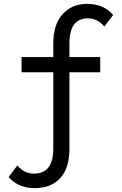

<svg xmlns="http://www.w3.org/2000/svg" viewBox="-20 -762 626 987"><path d="M24.4 147.9 69.3 88.4Q104.5 130.4 153.8 130.4Q203.1 130.4 227.5 100.6Q253.9 68.4 253.9 0V-390.6H90.8V-468.8H253.9V-536.6Q253.9 -633.8 298.8 -685.5Q347.7 -742.2 426.8 -742.2Q512.7 -742.2 561.5 -685.1L516.6 -625.5Q481.4 -667.5 432.1 -667.5Q385.3 -667.5 361.8 -637.2Q336.9 -605.5 336.9 -536.6V-468.8H495.1V-390.6H336.9V0Q336.9 100.6 292.5 150.4Q243.7 205.1 159.2 205.1Q73.2 205.1 24.4 147.9Z"/></svg>

Font: Consola Mono
Style: Book
Weight: 400
Monospace: yes
Version: Version 2.001